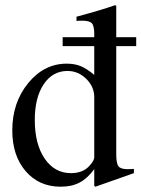

<svg xmlns="http://www.w3.org/2000/svg" viewBox="-20 -703 540 733"><path d="M339.8 -526.9H219.2V-561H339.8V-573.2Q339.8 -604 330.8 -614Q321.8 -624 293.9 -624Q279.8 -624 272 -623V-639.2Q367.2 -664.6 418.9 -683.1L423.8 -681.2V-561H500V-526.9H423.8V-113.8Q423.8 -79.1 432.4 -68.1Q440.9 -57.1 467.8 -57.1Q478 -57.1 491.2 -58.1V-42L344.2 9.8L339.8 6.8V-57.1Q314 -22 283.9 -6.1Q253.9 9.8 211.9 9.8Q128.9 9.8 77.9 -49.6Q26.9 -108.9 26.9 -205.1Q26.9 -311.5 87.6 -385.7Q148.4 -460 234.9 -460Q265.1 -460 288.3 -450.4Q311.5 -440.9 339.8 -417ZM339.8 -102.1V-332Q339.8 -372.1 309.1 -402.1Q278.3 -432.1 237.8 -432.1Q180.7 -432.1 146.7 -381.1Q112.8 -330.1 112.8 -245.1Q112.8 -152.8 150.6 -97.4Q188.5 -42 251 -42Q297.9 -42 323.2 -71.8Q339.8 -90.8 339.8 -102.1Z"/></svg>

Font: Accordance
Style: Regular
Weight: 400
Version: Version 1.1 (build May 11, 2018) Miklal Software Solutions, 